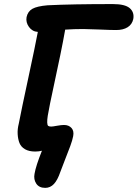

<svg xmlns="http://www.w3.org/2000/svg" viewBox="-20 -704 673 939"><path d="M201.2 214.8Q170.9 214.8 157.2 193.8Q143.6 172.9 148.9 146Q155.3 107.4 185.1 33.2Q169.9 37.1 151.9 37.1Q122.1 37.1 102.5 25.9Q83 14.6 75.4 -4.2Q67.9 -22.9 66.4 -47.6Q64.9 -72.3 71.8 -99.1Q85.4 -169.9 118.9 -325Q152.3 -480 165 -547.9Q137.7 -549.8 121.6 -572.3Q105.5 -594.7 109.9 -620.1Q115.7 -647.9 138.4 -660.9Q161.1 -673.8 212.9 -678.2Q333 -684.1 532.2 -684.1Q591.3 -684.1 614.5 -664.1Q637.7 -644 631.8 -610.8Q626 -584.5 604.2 -570.8Q582.5 -557.1 547.9 -557.1Q522.5 -557.1 466.8 -559.6Q411.1 -562 387.2 -562Q340.8 -562 298.8 -559.1Q290 -508.3 274.9 -434.8Q259.8 -361.3 244.4 -290.5Q229 -219.7 225.1 -199.2Q216.8 -158.2 213.6 -138.2Q210.4 -118.2 210.9 -104.7Q211.4 -91.3 216.1 -88.1Q220.7 -85 231 -85Q237.3 -85 258.5 -88.9Q279.8 -92.8 293 -92.8Q316.4 -92.8 329.6 -78.1Q342.8 -63.5 337.9 -38.1Q334 -17.6 323.7 10.3Q313.5 38.1 298.3 76.2Q283.2 114.3 274.9 137.2Q261.7 176.3 243.9 195.6Q226.1 214.8 201.2 214.8Z"/></svg>

Font: Shantell Sans Bouncy
Style: Italic
Weight: 600
Italic angle: -11.31°
Designer: Stephen Nixon, Anya Danilova, Shantell Martin
Foundry: Arrow Type
Version: Version 1.006;[9816181b4]